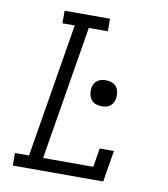

<svg xmlns="http://www.w3.org/2000/svg" viewBox="-82 -805 765 874"><g transform="rotate(10 300.0 -367.5)"><path d="M36 0V-58H101L203 -677H146V-735H356V-677H268L166 -58H398L412 -145H478L454 0ZM387 -336Q372 -336 359 -341Q346 -346 338 -357Q330 -368 327.5 -382Q325 -396 327 -411Q329 -421 334 -430Q339 -439 348 -445.5Q357 -452 367 -454Q377 -456 387 -456Q401 -456 414.5 -451Q428 -446 436 -435Q444 -424 446 -410Q448 -396 446 -381Q444 -371 439 -362Q434 -353 425.5 -346.5Q417 -340 407 -338Q397 -336 387 -336Z"/></g></svg>

Font: Iosevka Slab Light Extended
Style: Italic
Weight: 300
Width: 7
Italic angle: -9°
Monospace: yes
Designer: Belleve Invis
Foundry: Belleve Invis
Version: Version 11.1.0; ttfautohint (v1.8.3)